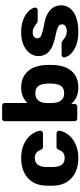

<svg xmlns="http://www.w3.org/2000/svg" viewBox="507 -1257 760 1814"><g transform="rotate(-90 887.0 -350.0)"><path d="M298 10Q224 10 167 -17Q110 -44 76.5 -95.5Q43 -147 40 -219Q39 -235 39 -259.5Q39 -284 40 -300Q43 -373 76 -424.5Q109 -476 166.5 -503Q224 -530 298 -530Q367 -530 416.5 -510.5Q466 -491 496.5 -462Q527 -433 542.5 -402.5Q558 -372 559 -349Q560 -339 552 -331.5Q544 -324 534 -324H407Q396 -324 390 -329Q384 -334 379 -344Q367 -375 348.5 -388Q330 -401 301 -401Q261 -401 239.5 -375Q218 -349 216 -295Q215 -255 216 -224Q219 -169 240 -144Q261 -119 301 -119Q332 -119 350 -132.5Q368 -146 379 -176Q384 -186 390 -191Q396 -196 407 -196H534Q544 -196 552 -189Q560 -182 559 -171Q558 -155 549 -132Q540 -109 521 -84Q502 -59 471.5 -38Q441 -17 398 -3.5Q355 10 298 10Z M967 10Q912 10 874 -9Q836 -28 812 -57V-25Q812 -15 804.5 -7.5Q797 0 787 0H674Q663 0 656 -7.5Q649 -15 649 -25V-685Q649 -696 656 -703Q663 -710 674 -710H796Q807 -710 814 -703Q821 -696 821 -685V-471Q846 -497 882 -513.5Q918 -530 967 -530Q1017 -530 1055.5 -513.5Q1094 -497 1121 -466.5Q1148 -436 1163 -392.5Q1178 -349 1180 -296Q1181 -276 1181 -260.5Q1181 -245 1180 -225Q1178 -169 1163 -125.5Q1148 -82 1120.5 -51.5Q1093 -21 1055 -5.5Q1017 10 967 10ZM913 -124Q947 -124 966 -138Q985 -152 993.5 -176Q1002 -200 1004 -229Q1006 -260 1004 -291Q1002 -320 993.5 -344Q985 -368 966 -382Q947 -396 913 -396Q882 -396 862 -382.5Q842 -369 832 -347.5Q822 -326 821 -301Q820 -282 820 -264Q820 -246 821 -226Q823 -199 832 -176Q841 -153 861 -138.5Q881 -124 913 -124Z M1494 10Q1429 10 1383.5 -4.5Q1338 -19 1309.5 -40Q1281 -61 1267 -83.5Q1253 -106 1252 -123Q1251 -134 1259 -141Q1267 -148 1276 -148H1390Q1393 -148 1395.5 -147Q1398 -146 1401 -143Q1414 -136 1427 -125.5Q1440 -115 1457 -107Q1474 -99 1498 -99Q1526 -99 1545 -110.5Q1564 -122 1564 -143Q1564 -159 1555 -169.5Q1546 -180 1518.5 -190Q1491 -200 1436 -210Q1384 -222 1345 -241.5Q1306 -261 1285 -292.5Q1264 -324 1264 -369Q1264 -409 1290 -446Q1316 -483 1366 -506.5Q1416 -530 1490 -530Q1547 -530 1590 -516.5Q1633 -503 1662 -482Q1691 -461 1706 -439Q1721 -417 1722 -399Q1723 -389 1716 -381.5Q1709 -374 1700 -374H1596Q1592 -374 1588 -375.5Q1584 -377 1581 -379Q1569 -385 1557 -395Q1545 -405 1529 -413Q1513 -421 1489 -421Q1462 -421 1447 -409Q1432 -397 1432 -378Q1432 -365 1440.5 -354Q1449 -343 1475.5 -334Q1502 -325 1558 -314Q1627 -303 1668 -278.5Q1709 -254 1726.5 -221.5Q1744 -189 1744 -153Q1744 -105 1715 -68Q1686 -31 1630.5 -10.5Q1575 10 1494 10Z"/></g></svg>

Font: Rubik
Style: Bold
Weight: 700
Designer: Hubert and Fischer
Foundry: Hubert and Fischer
Version: Version 2.300;gftools[0.9.30]